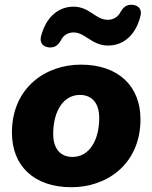

<svg xmlns="http://www.w3.org/2000/svg" viewBox="-20 -774 639 805"><path d="M280 11C428 11 569 -86 569 -274C569 -412 477 -503 319 -503C171 -503 30 -406 30 -218C30 -80 121 11 280 11ZM284 -116C233 -116 203 -151 203 -212C203 -307 245 -376 315 -376C366 -376 396 -341 396 -280C396 -185 354 -116 284 -116ZM187 -575C211 -574 224 -585 236 -606C246 -627 266 -638 289 -638C337 -638 365 -583 433 -583C498 -583 549 -627 569 -707C576 -735 561 -752 534 -754C510 -755 497 -744 485 -723C475 -703 455 -691 432 -691C380 -691 356 -746 288 -746C224 -746 173 -702 152 -622C145 -594 161 -577 187 -575Z"/></svg>

Font: SN Pro Heavy
Style: Italic
Weight: 800
Italic angle: -9°
Designer: Tobias Whetton
Foundry: Supernotes
Version: Version 1.001;Glyphs 3.2 (3249)